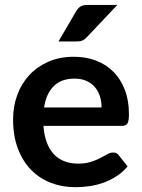

<svg xmlns="http://www.w3.org/2000/svg" viewBox="-20 -751 574 778"><path d="M391.5 -315.5Q391.5 -339.5 384.8 -360.8Q378 -382 364.5 -398Q351 -414 330.2 -423.2Q309.5 -432.5 282 -432.5Q228.5 -432.5 197.8 -402Q167 -371.5 158.5 -315.5ZM156 -241Q159 -201.5 170 -172.8Q181 -144 199 -125.2Q217 -106.5 241.8 -97.2Q266.5 -88 296.5 -88Q326.5 -88 348.2 -95Q370 -102 386.2 -110.5Q402.5 -119 414.8 -126Q427 -133 438.5 -133Q454 -133 461.5 -121.5L497 -76.5Q476.5 -52.5 451 -36.2Q425.5 -20 397.8 -10.2Q370 -0.5 341.2 3.5Q312.5 7.5 285.5 7.5Q232 7.5 186 -10.2Q140 -28 106 -62.8Q72 -97.5 52.5 -148.8Q33 -200 33 -267.5Q33 -320 50 -366.2Q67 -412.5 98.8 -446.8Q130.5 -481 176.2 -501Q222 -521 279.5 -521Q328 -521 369 -505.5Q410 -490 439.5 -460.2Q469 -430.5 485.8 -387.2Q502.5 -344 502.5 -288.5Q502.5 -260.5 496.5 -250.8Q490.5 -241 473.5 -241ZM455.5 -731 332 -600.5Q322.5 -590.5 313.8 -586.8Q305 -583 291 -583H217L288 -704.5Q295.5 -717.5 305.5 -724.2Q315.5 -731 335.5 -731Z"/></svg>

Font: LatoLatin
Style: Bold
Weight: 700
Designer: Lukasz Dziedzic with Adam Twardoch and Botio Nikoltchev
Foundry: tyPoland Lukasz Dziedzic
Version: Version 2.015; 2015-08-06; http://www.latofonts.com/